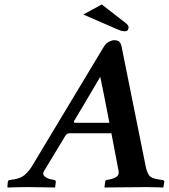

<svg xmlns="http://www.w3.org/2000/svg" viewBox="-20 -838 759 860"><path d="M436 -818 544 -734Q556 -725 556 -715Q556 -711 553 -704.5Q550 -698 539 -698Q532 -698 522.5 -700.5Q513 -703 498 -710L353 -773ZM633 -91Q637 -70 646.5 -54.5Q656 -39 692 -34L706 -32Q709 -32 712.5 -30Q716 -28 716 -23L712 0L710 2Q710 2 686.5 1Q663 0 634 0Q621 0 591 0.5Q561 1 528.5 1Q496 1 473 1.5Q450 2 450 2L448 0L451 -23Q452 -31 458 -32L469 -34Q487 -37 501 -45.5Q515 -54 511 -73L479 -241H290Q279 -241 271 -227L178 -73Q168 -57 181 -47Q194 -37 212 -34L223 -32Q230 -31 230 -23L227 0L225 2Q225 2 211 1.5Q197 1 176.5 1Q156 1 135.5 0.5Q115 0 101 0Q82 0 62 0.5Q42 1 28.5 1.5Q15 2 15 2L13 0L15 -23Q15 -28 18.5 -30Q22 -32 25 -32L39 -34Q75 -39 94 -57.5Q113 -76 124 -95L444 -627Q455 -645 469 -651.5Q483 -658 491 -658Q508 -658 515 -650.5Q522 -643 525 -627ZM316 -288H470Q462 -330 456 -360Q450 -390 444 -421Q438 -452 429 -494Q415 -470 395.5 -437Q376 -404 357.5 -372.5Q339 -341 326.5 -320.5Q314 -300 314 -300Q307 -288 316 -288Z"/></svg>

Font: Libertinus Serif SemiBold
Style: Italic
Weight: 600
Italic angle: -11.5°
Designer: Philipp H. Poll, Khaled Hosny
Foundry: Caleb Maclennan
Version: Version 7.051;RELEASE